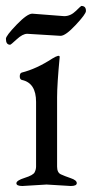

<svg xmlns="http://www.w3.org/2000/svg" viewBox="-31 -620 308 643"><path d="M-11.2 -490.2Q-11.2 -500 24.4 -537.1Q60.1 -574.2 77.1 -574.2L184.1 -565.9Q205.1 -565.9 222.7 -583Q240.2 -600.1 241.2 -600.1Q257.3 -600.1 256.8 -583Q256.8 -573.2 222.7 -536.6Q188.5 -500 171.9 -500L60.1 -506.8Q44.9 -506.8 24.9 -488.3Q4.9 -469.7 2.9 -470.2Q-11.2 -470.2 -11.2 -490.2ZM51.8 -24.4Q80.1 -33.2 85 -43Q89.8 -52.7 89.8 -62V-278.8Q89.8 -341.8 43 -352.1Q35.2 -353.5 35.2 -364.3Q35.2 -375 42 -377Q90.8 -389.2 144 -423.8Q168.9 -439 168.9 -429.2Q160.2 -337.4 160.2 -293.9V-62Q160.2 -42 172.9 -36.1Q185.5 -30.3 205.6 -23.4Q226.1 -16.6 226.1 -6.8Q226.1 2.9 206.1 2.9L125 -2L43.9 2.9Q23.9 2.9 23.9 -6.3Q23.9 -15.6 51.8 -24.4Z"/></svg>

Font: EBGaramond
Style: Regular
Weight: 400
Version: Version 000.012g